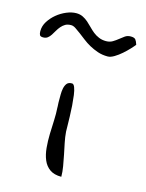

<svg xmlns="http://www.w3.org/2000/svg" viewBox="-268 -801 663 873"><g transform="rotate(15 63.0 -364.0)"><path d="M7.8 -329.1Q7.8 -340.8 7.8 -356.4Q7.8 -372.1 10.7 -386.2Q13.7 -400.4 21 -409.7Q28.3 -418.9 44.9 -418.9Q52.7 -418.9 58.1 -405.3Q63.5 -391.6 66.4 -369.6Q69.3 -347.7 71.3 -321.3Q73.2 -294.9 73.7 -270.5Q74.2 -246.1 74.7 -226.6Q75.2 -207 75.2 -200.2Q77.1 -174.8 82.5 -148.9Q87.9 -123 93.3 -96.7Q98.6 -70.3 103 -44.9Q107.4 -19.5 107.4 3.9Q73.2 3.9 52.7 -10.7Q32.2 -25.4 22 -49.8Q11.7 -74.2 8.8 -106Q5.9 -137.7 6.8 -170.4Q7.8 -203.1 9.3 -235.8Q10.7 -268.6 8.8 -294.9V-299.8Q8.8 -304.7 8.3 -309.6Q7.8 -314.5 7.8 -319.3ZM-27.3 -673.8Q-43.9 -673.8 -54.7 -667.5Q-65.4 -661.1 -73.7 -651.4Q-82 -641.6 -88.4 -630.4Q-94.7 -619.1 -101.1 -609.4Q-107.4 -599.6 -115.7 -593.3Q-124 -586.9 -136.7 -586.9Q-149.4 -586.9 -152.8 -593.3Q-156.2 -599.6 -156.2 -611.3Q-156.2 -635.7 -142.6 -657.2Q-128.9 -678.7 -108.9 -695.3Q-88.9 -711.9 -64.5 -722.2Q-40 -732.4 -18.6 -732.4Q-1 -732.4 12.7 -725.6Q26.4 -718.8 37.6 -709Q48.8 -699.2 59.6 -688Q70.3 -676.8 82.5 -667Q94.7 -657.2 109.9 -650.9Q125 -644.5 143.6 -644.5Q161.1 -644.5 174.3 -652.3Q187.5 -660.2 198.7 -669.4Q210 -678.7 221.2 -686.5Q232.4 -694.3 248 -694.3Q264.6 -694.3 270.5 -687Q276.4 -679.7 281.2 -664.1Q275.4 -656.2 262.2 -642.1Q249 -627.9 232.9 -613.8Q216.8 -599.6 199.7 -589.4Q182.6 -579.1 168.9 -579.1Q143.6 -579.1 122.1 -586.4Q100.6 -593.8 82 -604Q63.5 -614.3 47.9 -626.5Q32.2 -638.7 18.6 -648.9Q4.9 -659.2 -6.3 -666.5Q-17.6 -673.8 -27.3 -673.8Z"/></g></svg>

Font: Swanky and Moo Moo Cyrillic
Style: Regular
Weight: 400
Designer: Kimberly Geswein; Denis Ignatov
Foundry: Kimberly Geswein; Denis Ignatov
Version: Version 1.003 June 27, 2018